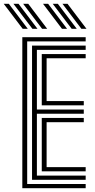

<svg xmlns="http://www.w3.org/2000/svg" viewBox="-65 -997 502 1017"><path d="M53.2 0V-800H388.8V-777.7H79V-22.3H388.8V0ZM156.2 -89.3V-372.2H378.8V-349.9H181.9V-111.6H388.8V-89.3ZM104.7 -44.6V-755.4H388.8V-733H130.4V-416.8H378.8V-394.5H130.4V-67H388.8V-44.6ZM156.2 -439.2V-710.7H388.8V-688.4H181.9V-461.5H378.8V-439.2ZM157.9 -844.6 57.5 -977H84.5L184.8 -844.6ZM55 -844.6 -45.4 -977H-18.4L82 -844.6ZM106.5 -844.6 6.1 -977H33L133.4 -844.6ZM366 -844.6 265.7 -977H292.6L393 -844.6ZM263.2 -844.6 162.8 -977H189.7L290.1 -844.6ZM314.6 -844.6 214.2 -977H241.2L341.5 -844.6Z"/></svg>

Font: Big Shoulders Inline Text SC Thin
Style: Regular
Weight: 100
Designer: Patric King
Foundry: XO Type Co
Version: Version 2.002